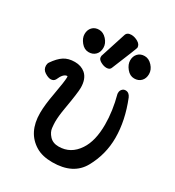

<svg xmlns="http://www.w3.org/2000/svg" viewBox="-191 -889 941 1032"><g transform="rotate(30 279.0 -373.0)"><path d="M291 -555Q274 -555 255 -565.5Q236 -576 236 -590Q236 -601 238 -603L287 -755Q293 -776 320 -776Q340 -776 361 -764Q382 -752 382 -732Q382 -727 318 -572Q313 -555 291 -555ZM449 -580Q422 -580 402 -604.5Q382 -629 382 -654Q382 -680 397.5 -696.5Q413 -713 439 -713Q465 -713 486 -690Q507 -667 507 -640Q507 -613 491 -596.5Q475 -580 449 -580ZM166 -580Q139 -580 119 -604.5Q99 -629 99 -654Q99 -680 114.5 -696.5Q130 -713 156 -713Q182 -713 203 -690Q224 -667 224 -640Q224 -613 208 -596.5Q192 -580 166 -580ZM293 30Q231 30 191 6Q104 -46 104 -167Q104 -217 118 -292Q134 -381 134 -403Q134 -412 132 -412Q108 -412 89 -367Q81 -352 62 -352Q47 -352 25.5 -365.5Q4 -379 4 -404Q4 -416 10 -425Q36 -463 63 -480.5Q90 -498 130 -498Q169 -498 195 -476Q226 -449 226 -393Q226 -362 207 -253Q198 -201 198 -166Q198 -153 200.5 -129Q203 -105 223.5 -82.5Q244 -60 280 -60Q355 -60 399 -127Q438 -185 438 -287Q438 -371 413 -464V-471Q413 -484 421.5 -493Q430 -502 442 -502Q464 -502 475 -477Q522 -360 522 -253Q522 -150 472 -60Q422 30 293 30Z"/></g></svg>

Font: LXGW ZhenKai
Style: Regular
Weight: 400
Designer: LXGW / Fontworks Inc.
Foundry: LXGW / Fontworks Inc.
Version: Version 0.800;June 8, 2025